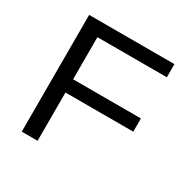

<svg xmlns="http://www.w3.org/2000/svg" viewBox="-147 -774 896 910"><g transform="rotate(30 301.5 -319.5)"><path d="M87.1 0V-639H173.8V0ZM134.1 -264.2V-336.6H544.9V-264.2ZM102.1 -567.1V-639H553.8V-567.1Z"/></g></svg>

Font: Anek Gurmukhi Medium SemiExpanded
Style: Regular
Weight: 500
Width: 6
Version: Version 1.003